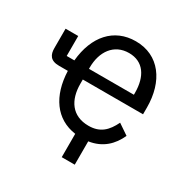

<svg xmlns="http://www.w3.org/2000/svg" viewBox="-154 -661 908 933"><g transform="rotate(30 300.0 -194.0)"><path d="M388 9C463 -2 509 -47 536 -107L477 -147C450 -91 416 -57 351 -57C258 -57 215 -123 215 -214V-238H553V-276C553 -422 478 -528 346 -528C224 -528 146 -439 133 -298H90V-410H19V-301C19 -265 32 -238 81 -238H131C136 -100 201 -7 315 9V140H388ZM346 -462C427 -462 467 -400 467 -309V-298H215V-305C215 -395 262 -462 346 -462Z"/></g></svg>

Font: IBM Plex Mono
Style: Regular
Weight: 400
Monospace: yes
Designer: Mike Abbink, Paul van der Laan, Pieter van Rosmalen
Foundry: Bold Monday
Version: Version 2.004